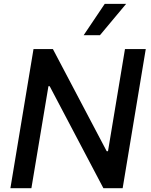

<svg xmlns="http://www.w3.org/2000/svg" viewBox="-20 -984 787 1004"><path d="M417.6 -800.1H502.8L639.6 -963.8H527.7ZM742.2 -727.3H633.5L544.7 -193.2H538L256.7 -727.3H155.2L34.4 0H144.2L233.3 -533.4H239.7L520.6 0H621.4Z"/></svg>

Font: TID UI Medium
Style: Italic
Weight: 500
Italic angle: -9.39999°
Designer: The TID Project Authors
Foundry: Bakken & Bæck
Version: Version 1.001;hotconv 1.0.109;makeotfexe 2.5.65596